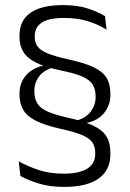

<svg xmlns="http://www.w3.org/2000/svg" viewBox="-20 -669 511 754"><path d="M277 -194.5Q316.5 -204.5 336 -230.5Q355.5 -256.5 355.5 -287V-290Q355.5 -318.5 343.8 -337.2Q332 -356 302.5 -368.8Q273 -381.5 218 -392.5Q157 -405.5 121.8 -423Q86.5 -440.5 71.5 -465.5Q56.5 -490.5 56.5 -524V-529Q56.5 -588 99.2 -618.5Q142 -649 227 -649Q284 -649 325.2 -635.5Q366.5 -622 392.5 -605.5L398.5 -552.5Q366.5 -572.5 325.8 -585.5Q285 -598.5 232 -598.5Q171.5 -598.5 144 -580.2Q116.5 -562 116.5 -527.5V-523.5Q116.5 -501.5 128 -486Q139.5 -470.5 168 -459Q196.5 -447.5 247.5 -436Q310 -422.5 346.2 -405.8Q382.5 -389 398 -364Q413.5 -339 413.5 -300V-296.5Q413.5 -256 389.2 -225.8Q365 -195.5 321 -186.5L321.5 -173.5ZM192 -405Q154 -395 134.5 -370Q115 -345 115 -314V-310.5Q115 -282 126.5 -263Q138 -244 167 -231Q196 -218 247.5 -206.5Q310 -193 346.5 -175.5Q383 -158 398.2 -132.8Q413.5 -107.5 413.5 -69V-63.5Q413.5 -0.5 367.2 32.2Q321 65 232.5 65Q174 65 130.8 51.2Q87.5 37.5 60 22L53.5 -35.5Q89.5 -15.5 132.5 -1.2Q175.5 13 230 13Q290.5 13 322.2 -6.5Q354 -26 354 -64.5V-69Q354 -93.5 342.5 -110Q331 -126.5 301.8 -138.8Q272.5 -151 218.5 -163Q158 -176.5 122.5 -194Q87 -211.5 71.8 -236.8Q56.5 -262 56.5 -297.5V-301.5Q56.5 -342 80.5 -371.2Q104.5 -400.5 149 -411L148.5 -422.5Z"/></svg>

Font: Anek Latin Medium Light
Style: Regular
Weight: 300
Version: Version 1.003